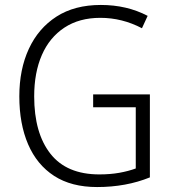

<svg xmlns="http://www.w3.org/2000/svg" viewBox="-20 -838 694 775"><path d="M356 -457H585V-122Q489 -83 372 -83Q268 -83 198.5 -128Q129 -173 93.5 -255.5Q58 -338 58 -449Q58 -558 96.5 -641Q135 -724 208 -771Q281 -818 387 -818Q492 -818 576 -774L553 -724Q473 -766 385 -766Q300 -766 240 -726.5Q180 -687 149 -616Q118 -545 118 -449Q118 -301 183.5 -217.5Q249 -134 381 -134Q425 -134 461.5 -140.5Q498 -147 528 -158V-405H356Z"/></svg>

Font: Noto Sans Telugu UI SemiCondensed Light
Style: Regular
Weight: 300
Width: 4
Designer: Jelle Bosma - Monotype Design Team
Foundry: Monotype Imaging Inc.
Version: Version 2.005; ttfautohint (v1.8.4.7-5d5b)